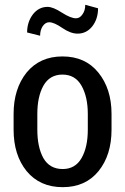

<svg xmlns="http://www.w3.org/2000/svg" viewBox="-20 -775 525 806"><path d="M37.1 -296.9Q37.1 -402.3 91.8 -470.7Q147.5 -538.1 242.2 -538.1Q337.9 -538.1 392.6 -470.7Q448.2 -402.3 448.2 -296.9Q448.2 -274.4 448.2 -230.5Q448.2 -124 393.6 -56.6Q338.9 10.7 243.2 10.7Q147.5 10.7 91.8 -56.6Q37.1 -124 37.1 -230.5Q37.1 -235.4 37.1 -247.1Q37.1 -250 37.1 -255.9Q37.1 -269.5 37.1 -296.9ZM136.7 -230.5Q136.7 -157.2 162.1 -111.3Q188.5 -65.4 243.2 -65.4Q295.9 -65.4 322.3 -111.3Q348.6 -157.2 348.6 -230.5Q348.6 -252.9 348.6 -296.9Q348.6 -368.2 322.3 -415Q295.9 -461.9 242.2 -461.9Q188.5 -461.9 162.1 -415Q136.7 -369.1 136.7 -296.9Q136.7 -274.4 136.7 -230.5ZM391.6 -740.2Q391.6 -695.3 367.2 -664.1Q342.8 -633.8 305.7 -633.8Q276.4 -633.8 242.2 -657.2Q207 -681.6 186.5 -681.6Q170.9 -681.6 159.2 -665Q148.4 -648.4 148.4 -625Q129.9 -629.9 93.8 -638.7Q93.8 -682.6 118.2 -714.8Q142.6 -746.1 179.7 -746.1Q203.1 -746.1 240.2 -721.7Q277.3 -698.2 298.8 -698.2Q315.4 -698.2 326.2 -714.8Q337.9 -730.5 337.9 -754.9Q355.5 -750 391.6 -740.2Z"/></svg>

Font: Noto Sans Hebrew DECATHLON 
Style: Regular
Weight: 400
Designer: Monotype Design team
Version: Version 1.03 uh